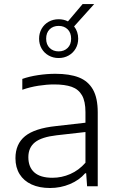

<svg xmlns="http://www.w3.org/2000/svg" viewBox="-20 -910 576 938"><path d="M457.5 -361V0H405.5L401 -63.5H396Q367.5 -30 321.8 -10.8Q276 8.5 224.5 8.5Q172 8.5 134 -9Q96 -26.5 75.8 -59.2Q55.5 -92 55.5 -137Q55.5 -206.5 102.5 -244.8Q149.5 -283 253 -294L397.5 -310.5V-362.5Q397.5 -415 380.5 -444.5Q363.5 -474 330.2 -485.8Q297 -497.5 244.5 -497.5Q208.5 -497.5 168 -491.2Q127.5 -485 89 -471.5V-524.5Q123 -536.5 166.2 -543Q209.5 -549.5 250.5 -549.5Q320 -549.5 365.2 -531.8Q410.5 -514 434 -472.8Q457.5 -431.5 457.5 -361ZM397.5 -115V-265L256 -249Q183 -240.5 150.8 -214.8Q118.5 -189 118.5 -142Q118.5 -93.5 148 -67.5Q177.5 -41.5 236 -41.5Q281.5 -41.5 323.2 -59.8Q365 -78 397.5 -115ZM342 -781Q362 -755.5 362 -721Q362 -694 349.5 -672.5Q337 -651 315.2 -638.8Q293.5 -626.5 266.5 -626.5Q239.5 -626.5 217.8 -638.8Q196 -651 183.5 -672.5Q171 -694 171 -721Q171 -748 183.5 -769.8Q196 -791.5 217.8 -803.8Q239.5 -816 266.5 -816Q291.5 -816 312 -805.5L383.5 -890H440ZM327.5 -721Q327.5 -750 310.5 -766.8Q293.5 -783.5 266.5 -783.5Q239.5 -783.5 222.5 -766.8Q205.5 -750 205.5 -721Q205.5 -692.5 222.5 -675.8Q239.5 -659 266.5 -659Q293.5 -659 310.5 -675.8Q327.5 -692.5 327.5 -721Z"/></svg>

Font: Encode Sans Semi Expanded Light
Style: Regular
Weight: 300
Width: 6
Designer: Multiple Designers
Foundry: Impallari Type
Version: Version 2.000